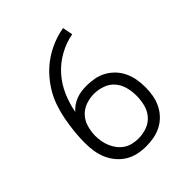

<svg xmlns="http://www.w3.org/2000/svg" viewBox="-206 -873 1012 1012"><g transform="rotate(-45 300.0 -367.5)"><path d="M300 8Q269 8 238.5 1.5Q208 -5 182 -21Q156 -37 136 -61Q116 -85 104 -113.5Q92 -142 87.5 -172.5Q83 -203 83 -234Q83 -276 87.5 -318Q92 -360 100 -401.5Q108 -443 122 -483Q136 -523 158.5 -559Q181 -595 210 -626Q239 -657 274 -680.5Q309 -704 348.5 -720Q388 -736 430 -743L441 -686Q387 -676 338.5 -649Q290 -622 253.5 -581Q217 -540 195 -489.5Q173 -439 163 -385Q176 -400 192 -411Q208 -422 226.5 -429Q245 -436 264 -438.5Q283 -441 303 -441Q332 -441 361 -435.5Q390 -430 416 -415.5Q442 -401 462 -379.5Q482 -358 494.5 -331Q507 -304 512 -275Q517 -246 517 -217Q517 -187 512 -157.5Q507 -128 494.5 -101.5Q482 -75 461.5 -53Q441 -31 414.5 -17Q388 -3 359 2.5Q330 8 300 8ZM300 -50Q332 -50 363 -61Q394 -72 415 -96.5Q436 -121 444 -153Q452 -185 452 -217Q452 -249 444 -280.5Q436 -312 415 -336.5Q394 -361 363 -372Q332 -383 300 -383Q269 -383 239 -372.5Q209 -362 188 -339.5Q167 -317 158 -286.5Q149 -256 148 -225Q148 -203 151.5 -181.5Q155 -160 163.5 -139.5Q172 -119 185.5 -101.5Q199 -84 217 -72Q235 -60 256.5 -55Q278 -50 300 -50Z"/></g></svg>

Font: Iosevka Curly Light Extended
Style: Regular
Weight: 300
Width: 7
Monospace: yes
Designer: Belleve Invis
Foundry: Belleve Invis
Version: Version 11.1.0; ttfautohint (v1.8.3)